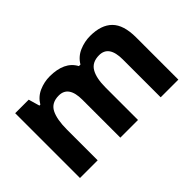

<svg xmlns="http://www.w3.org/2000/svg" viewBox="-81 -850 1144 1144"><g transform="rotate(-45 491.0 -278.0)"><path d="M719 -556Q812 -556 859.5 -508.5Q907 -461 907 -356V0H758V-319.4Q758 -437 675.8 -437Q617 -437 592 -395Q567 -353 567 -273.5V0H418V-319.4Q418 -437 336 -437Q274.3 -437 250.6 -390.7Q227 -344.4 227 -257.4V0H78V-546H192L212.2 -476H220Q245 -518 288.5 -537Q332 -556 378.7 -556Q439 -556 481 -536.5Q523 -517 545 -476H558Q583 -518 627.5 -537Q672 -556 719 -556Z"/></g></svg>

Font: Noto Sans Gunjala Gondi
Style: Regular
Weight: 400
Designer: Ek Type
Foundry: Ek Type
Version: Version 1.004